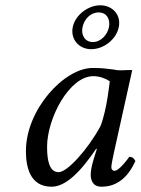

<svg xmlns="http://www.w3.org/2000/svg" viewBox="-20 -696 532 726"><path d="M410 -433C383 -436 370 -439 330 -439C223 -439 78 -282 78 -125C78 -69 91 10 175 10C228 10 284 -45 344 -134L346 -132L333 -90C326 -67 323 -47 323 -35C323 -16 330 10 364 10C426 10 466 -30 492 -87C487 -96 482 -103 469 -103C442 -66 423 -50 413 -50C410 -50 401 -52 401 -64C401 -73 407 -101 411 -120L480 -431C473 -431 467 -431 460 -431C442 -430 425 -429 410 -433ZM360 -219C311 -129 234 -45 202 -45C168 -45 158 -85 158 -141C158 -247 241 -408 333 -408C354 -408 376 -401 395 -389C395 -389 385 -283 360 -219ZM255 -593C246 -547 279 -510 325 -510C373 -510 420 -548 429 -593C439 -640 405 -676 359 -676C313 -676 264 -639 255 -593ZM353 -649C383 -649 398 -624 392 -593C386 -565 362 -537 331 -537C300 -537 286 -565 292 -593C298 -623 322 -649 353 -649Z"/></svg>

Font: Libertinus Serif
Style: Italic
Weight: 400
Italic angle: -12°
Designer: Philipp H. Poll, Khaled Hosny
Foundry: Caleb Maclennan
Version: Version 7.050;RELEASE